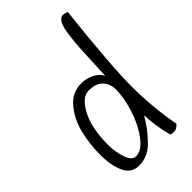

<svg xmlns="http://www.w3.org/2000/svg" viewBox="-245 -885 964 964"><g transform="rotate(-45 236.5 -403.0)"><path d="M435 -801Q397 -457 397 -310.5Q397 -164 424 -18Q404 2 389 2Q374 2 364 -2Q343 -76 339 -163Q315 -125 303.5 -109Q292 -93 264 -62Q213 -2 143 -2Q90 -2 66.5 -51.5Q43 -101 43 -178.5Q43 -256 60.5 -326.5Q78 -397 121 -448.5Q164 -500 227 -500Q265 -500 297 -484Q329 -468 341 -441Q343 -468 345 -524Q347 -580 349.5 -623.5Q352 -667 358 -712Q369 -808 407 -808Q420 -808 435 -801ZM165 -409Q106 -332 106 -186Q106 -139 121 -92.5Q136 -46 165 -46Q207 -46 247 -101Q287 -156 309 -227.5Q331 -299 331 -356Q331 -383 318.5 -405Q306 -427 285 -437.5Q264 -448 229.5 -448Q195 -448 165 -409Z"/></g></svg>

Font: Handlee
Style: Regular
Weight: 400
Designer: Joe Prince
Foundry: Joe Prince
Version: Version 1.001